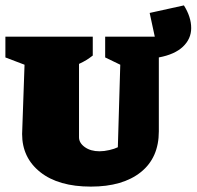

<svg xmlns="http://www.w3.org/2000/svg" viewBox="-22 -680 729 712"><path d="M660 -660Q687 -617 687 -576Q687 -536 656.5 -507Q626 -478 567 -467V-193Q567 -95 500 -41.5Q433 12 315 12Q195 12 127.5 -41.5Q60 -95 60 -183L69 -440L-2 -467V-544H322V-474Q309 -464 298.5 -457.5Q288 -451 271 -443V-171Q271 -150 292.5 -134.5Q314 -119 347 -119Q364 -119 383.5 -123.5Q403 -128 415 -134L424 -440L368 -467V-544H552L533 -632Z"/></svg>

Font: Piazzolla SC Black
Style: Regular
Weight: 900
Designer: Juan Pablo del Peral
Foundry: Huerta Tipografica
Version: Version 1.330